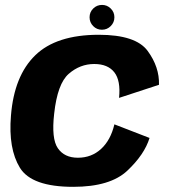

<svg xmlns="http://www.w3.org/2000/svg" viewBox="-20 -736 672 762"><path d="M270.5 5.5Q417.5 5.5 485.5 -58.8Q553.5 -123 573.5 -188.5L434 -242.5Q419 -179.5 381 -144.8Q343 -110 289 -110Q235.5 -110 209.5 -147.8Q183.5 -185.5 195 -285Q208 -404 252.8 -443Q297.5 -482 354 -482Q408 -482 433.8 -449Q459.5 -416 452.5 -347.5L611 -399.5Q613 -470 566 -534Q519 -598 372 -598Q203.5 -598 119.8 -516.5Q36 -435 23.5 -277Q12.5 -146 59 -70.2Q105.5 5.5 270.5 5.5ZM384.5 -618Q405 -618 419.5 -632.5Q434 -647 434 -667.5Q434 -688 419.5 -702.2Q405 -716.5 385 -716.5Q364.5 -716.5 350 -702.2Q335.5 -688 335.5 -667.5Q335.5 -647 349.8 -632.5Q364 -618 384.5 -618Z"/></svg>

Font: Anybody
Style: Bold Italic
Weight: 700
Italic angle: -10°
Designer: Tyler Finck
Foundry: Etcetera Type Company
Version: Version 1.113;gftools[0.9.25]